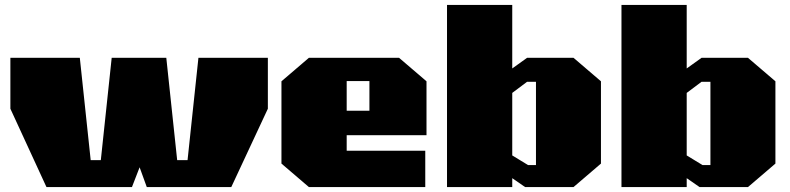

<svg xmlns="http://www.w3.org/2000/svg" viewBox="-20 -757 3197 777"><path d="M168 0 22 -317V-523H303L347 -109H388L432 -523H653L697 -109H739L783 -523H1064V-317L916 0H574L545 -80L514 0Z M1230 0 1119 -95V-428L1230 -523H1595L1706 -428V-210H1383V-147H1701V0ZM1383 -309H1475V-429H1383Z M1789 0V-737H2053V-480L2113 -523H2301L2412 -428V-95L2301 0H2105L2053 -36V0ZM2117 -89H2149V-426H2113L2053 -381V-128Z M2495 0V-737H2759V-480L2819 -523H3007L3118 -428V-95L3007 0H2811L2759 -36V0ZM2823 -89H2855V-426H2819L2759 -381V-128Z"/></svg>

Font: Tomorrow ExtraBold
Style: Regular
Weight: 800
Designer: Tony de Marco, Monica Rizzolli
Foundry: Just in Type
Version: Version 2.002